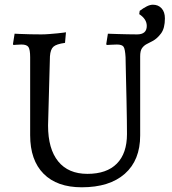

<svg xmlns="http://www.w3.org/2000/svg" viewBox="-20 -783 731 815"><path d="M327 12Q222 12 165 -45.5Q108 -103 108 -209V-540Q108 -572 101 -583Q94 -594 71 -594Q62 -594 49.5 -593Q37 -592 37 -592L35 -596L42 -640Q42 -640 62.5 -639Q83 -638 109.5 -637.5Q136 -637 155 -637Q171 -637 189.5 -638.5Q208 -640 224 -641.5Q240 -643 250 -644.5Q260 -646 260 -646L256 -601Q219 -596 206.5 -584.5Q194 -573 192 -544L184 -250Q184 -151 227 -98Q270 -45 351 -45Q433 -45 476 -88.5Q519 -132 519 -214Q519 -235 518.5 -274Q518 -313 517 -358.5Q516 -404 515 -445.5Q514 -487 513.5 -513.5Q513 -540 513 -540Q511 -575 504.5 -584.5Q498 -594 476 -594Q467 -594 450 -593Q433 -592 433 -592L431 -596L438 -640Q438 -640 450 -639.5Q462 -639 481 -638.5Q500 -638 521.5 -637.5Q543 -637 562 -637Q603 -637 603 -673Q603 -702 571 -723L573 -737Q589 -749 603 -756Q617 -763 629 -763Q652 -763 666 -747.5Q680 -732 680 -705Q680 -663 663.5 -641Q647 -619 628 -609Q614 -602 602 -595.5Q590 -589 582.5 -578Q575 -567 575 -544V-208Q575 -103 510 -45.5Q445 12 327 12Z"/></svg>

Font: Alegreya
Style: Regular
Weight: 400
Designer: Juan Pablo del Peral
Foundry: Huerta Tipografica
Version: Version 2.009